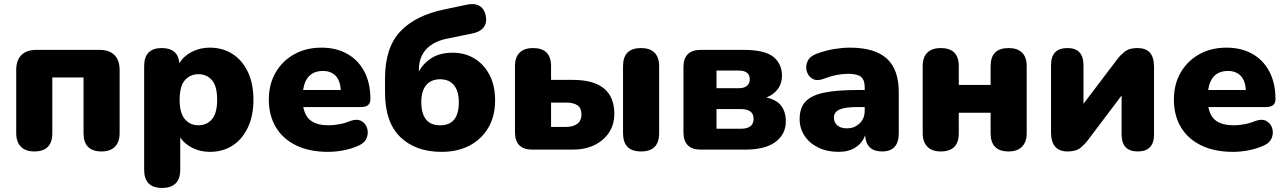

<svg xmlns="http://www.w3.org/2000/svg" viewBox="-20 -738 6345 947"><path d="M149 9Q106 9 83 -14.5Q60 -38 60 -81V-393Q60 -441 85.5 -466.5Q111 -492 159 -492H471Q519 -492 544.5 -466.5Q570 -441 570 -393V-81Q570 -38 547 -14.5Q524 9 481 9Q392 9 392 -81V-356H238V-81Q238 9 149 9Z M959 -120Q1000 -120 1025.5 -150Q1051 -180 1051 -246Q1051 -313 1025.5 -342.5Q1000 -372 959 -372Q918 -372 892 -342.5Q866 -313 866 -246Q866 -180 892 -150Q918 -120 959 -120ZM779 189Q691 189 691 99V-412Q691 -501 778 -501Q858 -501 865 -426Q885 -461 925.5 -482Q966 -503 1015 -503Q1078 -503 1126.5 -472Q1175 -441 1202.5 -383.5Q1230 -326 1230 -246Q1230 -167 1202.5 -109Q1175 -51 1127 -20Q1079 11 1015 11Q968 11 929 -8.5Q890 -28 869 -60V99Q869 189 779 189Z M1597 11Q1507 11 1441.5 -20.5Q1376 -52 1341 -110Q1306 -168 1306 -247Q1306 -323 1339.5 -380.5Q1373 -438 1431.5 -470.5Q1490 -503 1565 -503Q1639 -503 1693.5 -472Q1748 -441 1777.5 -384Q1807 -327 1807 -249Q1807 -210 1761 -210H1476Q1485 -162 1516 -141Q1547 -120 1602 -120Q1623 -120 1652 -125Q1681 -130 1707 -141Q1740 -153 1761.5 -141.5Q1783 -130 1790.5 -106.5Q1798 -83 1789 -58.5Q1780 -34 1751 -21Q1717 -5 1677 3Q1637 11 1597 11ZM1475 -294H1661Q1658 -341 1635 -364.5Q1612 -388 1573 -388Q1489 -388 1475 -294Z M2151 -120Q2243 -120 2243 -233Q2243 -289 2219 -318Q2195 -347 2151 -347Q2106 -347 2082 -318Q2058 -289 2058 -235Q2058 -120 2151 -120ZM2158 11Q2030 11 1954.5 -62Q1879 -135 1879 -282V-351Q1879 -503 1954.5 -583Q2030 -663 2174 -692L2283 -715Q2320 -723 2344.5 -709Q2369 -695 2376 -660Q2383 -625 2365 -602.5Q2347 -580 2310 -573L2188 -548Q2120 -535 2083 -496Q2046 -457 2046 -392V-386Q2068 -426 2109 -452Q2150 -478 2214 -478Q2273 -478 2320 -449.5Q2367 -421 2394.5 -368.5Q2422 -316 2422 -242Q2422 -165 2388.5 -108Q2355 -51 2296 -20Q2237 11 2158 11Z M2606 0Q2520 0 2520 -86V-412Q2520 -456 2543 -478.5Q2566 -501 2609 -501Q2698 -501 2698 -412V-344H2805Q3010 -344 3010 -176Q3010 -124 2984 -84.5Q2958 -45 2912 -22.5Q2866 0 2805 0ZM2698 -112H2772Q2807 -112 2827.5 -127.5Q2848 -143 2848 -174Q2848 -205 2828.5 -218.5Q2809 -232 2772 -232H2698ZM3142 9Q3053 9 3053 -81V-412Q3053 -501 3142 -501Q3185 -501 3208 -478.5Q3231 -456 3231 -412V-81Q3231 9 3142 9Z M3514 -103H3634Q3697 -103 3697 -152Q3697 -200 3634 -200H3514ZM3514 -303H3625Q3650 -303 3664 -314.5Q3678 -326 3678 -347Q3678 -369 3664 -379.5Q3650 -390 3625 -390H3514ZM3437 0Q3351 0 3351 -86V-407Q3351 -492 3437 -492H3647Q3752 -492 3794.5 -457.5Q3837 -423 3837 -364Q3837 -327 3816.5 -299Q3796 -271 3760 -257Q3811 -246 3833.5 -215.5Q3856 -185 3856 -140Q3856 -76 3805 -38Q3754 0 3655 0Z M4117 11Q4060 11 4016.5 -10Q3973 -31 3948.5 -68Q3924 -105 3924 -151Q3924 -205 3952 -236Q3980 -267 4042.5 -280.5Q4105 -294 4207 -294H4245V-308Q4245 -344 4226.5 -359Q4208 -374 4163 -374Q4138 -374 4108.5 -368.5Q4079 -363 4042 -349Q4009 -337 3987.5 -349.5Q3966 -362 3959 -387Q3952 -412 3963.5 -436.5Q3975 -461 4008 -473Q4055 -490 4096 -496.5Q4137 -503 4171 -503Q4294 -503 4353.5 -449.5Q4413 -396 4413 -283V-81Q4413 9 4331 9Q4252 9 4247 -71Q4234 -33 4200 -11Q4166 11 4117 11ZM4245 -210H4207Q4148 -210 4120.5 -197.5Q4093 -185 4093 -158Q4093 -135 4109.5 -120Q4126 -105 4157 -105Q4194 -105 4219.5 -129Q4245 -153 4245 -192Z M4620 9Q4577 9 4554 -14.5Q4531 -38 4531 -81V-412Q4531 -456 4554 -478.5Q4577 -501 4620 -501Q4709 -501 4709 -412V-319H4866V-412Q4866 -501 4955 -501Q4998 -501 5021 -478.5Q5044 -456 5044 -412V-81Q5044 -38 5021 -14.5Q4998 9 4955 9Q4866 9 4866 -81V-182H4709V-81Q4709 9 4620 9Z M5246 9Q5164 9 5164 -85V-417Q5164 -501 5245 -501Q5324 -501 5324 -417V-226L5490 -445Q5504 -464 5526.5 -482.5Q5549 -501 5590 -501Q5631 -501 5651.5 -478.5Q5672 -456 5672 -407V-75Q5672 9 5592 9Q5512 9 5512 -75V-267L5346 -47Q5333 -29 5310.5 -10Q5288 9 5246 9Z M6061 11Q5971 11 5905.5 -20.5Q5840 -52 5805 -110Q5770 -168 5770 -247Q5770 -323 5803.5 -380.5Q5837 -438 5895.5 -470.5Q5954 -503 6029 -503Q6103 -503 6157.5 -472Q6212 -441 6241.5 -384Q6271 -327 6271 -249Q6271 -210 6225 -210H5940Q5949 -162 5980 -141Q6011 -120 6066 -120Q6087 -120 6116 -125Q6145 -130 6171 -141Q6204 -153 6225.5 -141.5Q6247 -130 6254.5 -106.5Q6262 -83 6253 -58.5Q6244 -34 6215 -21Q6181 -5 6141 3Q6101 11 6061 11ZM5939 -294H6125Q6122 -341 6099 -364.5Q6076 -388 6037 -388Q5953 -388 5939 -294Z"/></svg>

Font: Chiron GoRound TC H
Style: Regular
Weight: 900
Designer: Ryoko NISHIZUKA 西塚涼子 (kana, bopomofo & ideographs); Paul D. Hunt (Latin, Greek & Cyrillic); Sandoll Communications 산돌커뮤니
Foundry: Adobe
Version: Version 1.000;hotconv 1.1.1;makeotfexe 2.6.0